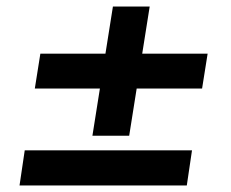

<svg xmlns="http://www.w3.org/2000/svg" viewBox="-20 -570 711 590"><path d="M264 -153 287 -298H87L104 -405H304L327 -550H440L417 -405H618L601 -298H400L377 -153ZM40 0 56 -108H570L554 0Z"/></svg>

Font: Nunito Sans 10pt SemiExpanded ExtraBold
Style: Italic
Weight: 800
Width: 6
Italic angle: -9°
Designer: Vernon Adams
Foundry: Vernon Adams
Version: Version 3.101;gftools[0.9.27]